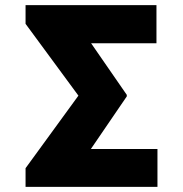

<svg xmlns="http://www.w3.org/2000/svg" viewBox="-20 -732 717 752"><path d="M596.7 -148.4H335.9L476.6 -354.5V-360.4L336.9 -562.5H592.8V-711.9H80.1V-638.7L287.1 -357.4L80.1 -73.2V0H596.7Z"/></svg>

Font: Pretendard Black
Style: Regular
Weight: 900
Designer: Base glyphs from Inter by Rasmus Andersson; Hangeul glyphs from Noto Sans CJK(Source Han Sans) by Jang Soo-young and Kan
Foundry: Kil Hyung-jin
Version: Version 1.309;Glyphs 3.2 (3225)